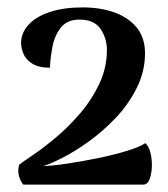

<svg xmlns="http://www.w3.org/2000/svg" viewBox="-20 -730 454 519"><path d="M43 -231Q36 -239 31.5 -253.5Q27 -268 32 -285Q44 -294 72 -313Q100 -332 133 -360Q166 -388 197 -424Q228 -460 248.5 -503.5Q269 -547 269 -595Q269 -626 252 -651.5Q235 -677 195 -677Q162 -677 145 -656Q128 -635 122 -604.5Q116 -574 115 -547Q84 -547 66.5 -558.5Q49 -570 43 -585.5Q37 -601 37 -614Q37 -641 57 -663Q77 -685 114.5 -697.5Q152 -710 203 -710Q251 -710 289 -696.5Q327 -683 349.5 -655.5Q372 -628 372 -586Q372 -537 349.5 -492Q327 -447 292 -410.5Q257 -374 218.5 -346.5Q180 -319 147 -302.5Q114 -286 97 -281Q124 -282 163.5 -288Q203 -294 244.5 -302.5Q286 -311 321 -321.5Q356 -332 373 -343Q382 -335 386.5 -317.5Q391 -300 390.5 -280.5Q390 -261 384.5 -246Q379 -231 367 -231Z"/></svg>

Font: Arima Thin SemiBold
Style: Regular
Weight: 600
Version: Version 1.100